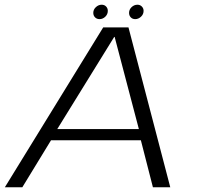

<svg xmlns="http://www.w3.org/2000/svg" viewBox="-34 -793 836 813"><path d="M-13.5 0 403 -677H510L687 0H613.5L562.5 -199H182L60.5 0ZM208.5 -246.5H554L451.5 -636.5H449.5ZM538.5 -712Q527 -712 519.8 -719.5Q512.5 -727 512.5 -738.5Q512.5 -752.5 523.2 -762.8Q534 -773 548 -773Q559 -773 566.5 -765.5Q574 -758 574 -747Q574 -732.5 563 -722.2Q552 -712 538.5 -712ZM387.5 -712Q376 -712 368.5 -719.5Q361 -727 361 -738.5Q361 -752.5 372 -762.8Q383 -773 396.5 -773Q408 -773 415.2 -765.5Q422.5 -758 422.5 -747Q422.5 -732.5 411.8 -722.2Q401 -712 387.5 -712Z"/></svg>

Font: Anybody ExtraExpanded Light
Style: Italic
Weight: 300
Width: 8
Italic angle: -10°
Designer: Tyler Finck
Foundry: Etcetera Type Company
Version: Version 1.010; ttfautohint (v1.8.3) -l 8 -r 50 -G 200 -x 14 